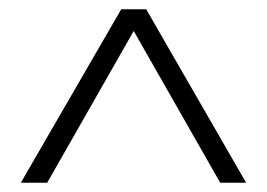

<svg xmlns="http://www.w3.org/2000/svg" viewBox="-20 -750 577 415"><path d="M25 -355 242 -730H296L512 -355H456L269 -683L82 -355Z"/></svg>

Font: Human Sans Light
Style: Regular
Weight: 300
Designer: Tim Radville
Foundry: Continuum
Version: Version 1.000;FEAKit 1.0